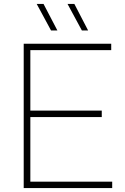

<svg xmlns="http://www.w3.org/2000/svg" viewBox="-20 -964 640 984"><path d="M135.5 -33H555V0H101.5V-740H550V-707H135.5V-397H501.5V-364H135.5ZM241.5 -808 168 -944H203L274 -808ZM399.5 -808 326 -944H361L431.5 -808Z"/></svg>

Font: Encode Sans Semi Expanded Thin
Style: Regular
Weight: 250
Width: 6
Designer: Multiple Designers
Foundry: Impallari Type
Version: Version 2.000